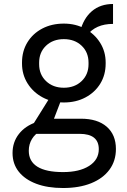

<svg xmlns="http://www.w3.org/2000/svg" viewBox="-20 -658 640 964"><path d="M296.5 286Q218.5 286 161.8 264.5Q105 243 74 203.8Q43 164.5 43 110.5Q43 55.5 74.8 14.8Q106.5 -26 164 -45.5L186 -2Q156.5 13.5 140.5 39.8Q124.5 66 124.5 99Q124.5 152 167.8 179Q211 206 296.5 206Q379 206 427.5 175Q476 144 476 91Q476 14 379.5 14H134.5V-15L235 -176L290.5 -165L251 -62H386.5Q469.5 -62 515.8 -21.8Q562 18.5 562 90Q562 150 529.5 194Q497 238 437.5 262Q378 286 296.5 286ZM300.5 -143.5Q241.5 -143.5 193.8 -169.2Q146 -195 118.2 -239.5Q90.5 -284 90.5 -339V-344Q90.5 -401 117.5 -445.2Q144.5 -489.5 192 -514.5Q239.5 -539.5 300.5 -539.5Q360 -539.5 407.5 -513.5Q455 -487.5 482.8 -443.2Q510.5 -399 510.5 -344V-339Q510.5 -282 483.5 -238Q456.5 -194 409 -168.8Q361.5 -143.5 300.5 -143.5ZM300.5 -217.5Q355 -217.5 389.8 -250.8Q424.5 -284 424.5 -335.5V-343.5Q424.5 -395.5 389.8 -428.5Q355 -461.5 300.5 -461.5Q246 -461.5 211.2 -428.5Q176.5 -395.5 176.5 -343.5V-335.5Q176.5 -284 211.2 -250.8Q246 -217.5 300.5 -217.5ZM416.5 -480 381.5 -498Q399 -566 441.5 -602Q484 -638 547.5 -638V-538Q460 -538 416.5 -480Z"/></svg>

Font: Google Sans Code
Style: Regular
Weight: 400
Monospace: yes
Designer: Google Sans Code Authors
Foundry: Google LLC
Version: Version 6.000